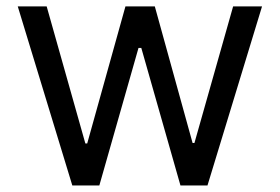

<svg xmlns="http://www.w3.org/2000/svg" viewBox="-20 -565 852 585"><path d="M34.1 -545.5H122.2L240.1 -127.8H245.7L362.2 -545.5H451.7L566.8 -129.3H572.4L690.3 -545.5H778.4L612.2 0H529.8L410.5 -419H402L282.7 0H200.3Z"/></svg>

Font: Fast_Sans
Style: Regular
Weight: 400
Designer: Rasmus Andersson
Foundry: rsms
Version: Version 3.018;git-588b23468